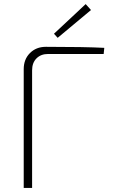

<svg xmlns="http://www.w3.org/2000/svg" viewBox="-20 -919 555 939"><path d="M425 -870 262 -734 244 -754 399 -899ZM96 0V-581Q96 -629 126.5 -659.5Q157 -690 204 -690Q395 -690 490 -685L487 -655H215Q180 -655 158.5 -633.5Q137 -612 137 -575V0Z"/></svg>

Font: Exo 2.0 Extra Light
Style: Regular
Weight: 250
Designer: Natanael Gama
Version: Version 1.001;PS 001.001;hotconv 1.0.70;makeotf.lib2.5.58329